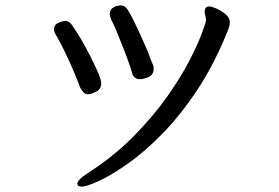

<svg xmlns="http://www.w3.org/2000/svg" viewBox="-20 -677 1040 715"><path d="M389 -625Q389 -640 399 -647Q409 -654 418 -655.5Q427 -657 429 -657Q446 -657 456 -640Q470 -619 503 -547Q518 -514 531 -484Q541 -453 550 -435Q552 -430 552 -426V-419Q552 -398 531 -389Q512 -382 503 -382Q478 -382 472 -405Q458 -454 422 -541Q408 -578 393 -606Q392 -611 390.5 -615.5Q389 -620 389 -625ZM268 7Q268 0 277 -9Q286 -19 305 -31Q403 -94 476.5 -168.5Q550 -243 602 -316.5Q654 -390 686 -452.5Q718 -515 732.5 -555Q747 -595 747 -600Q747 -610 744.5 -619Q742 -628 742 -634Q742 -640 745 -646Q748 -653 761 -653Q767 -653 785 -645.5Q803 -638 819.5 -624.5Q836 -611 836 -593Q836 -584 831 -570Q781 -443 717.5 -346.5Q654 -250 586 -180.5Q518 -111 456 -67.5Q394 -24 348 -3Q302 18 285 18Q268 18 268 7ZM181 -567Q181 -585 199 -593Q215 -599 223 -599Q238 -599 247 -585Q260 -567 279 -536Q319 -467 345 -407Q357 -378 357 -367Q357 -345 338 -335.5Q319 -326 308 -326Q297 -326 291 -333Q283 -342 279 -350Q254 -417 221 -485Q204 -520 195 -535Q186 -550 183.5 -556Q181 -562 181 -567Z"/></svg>

Font: Moon Stars Kai HW
Style: Bold
Weight: 700
Designer: GuiWonder
Version: Version 1.101